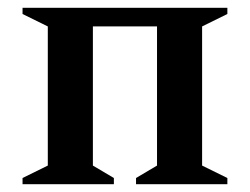

<svg xmlns="http://www.w3.org/2000/svg" viewBox="-20 -474 643 494"><path d="M103 -406 38 -438V-454H565V-438L500 -406V-48L565 -16V0H330V-16L384 -48V-406H219V-48L273 -16V0H38V-16L103 -48Z"/></svg>

Font: Spectral SemiBold
Style: Regular
Weight: 600
Designer: Jean-Baptiste Levee
Foundry: Production Type
Version: Version 2.001